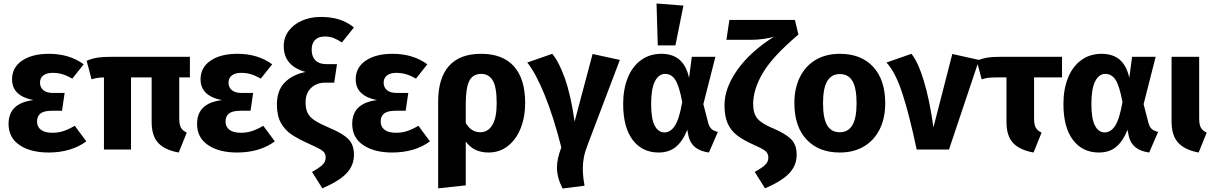

<svg xmlns="http://www.w3.org/2000/svg" viewBox="-20 -856 6951 1099"><path d="M459 -488 394 -406Q364 -423 338 -431Q312 -439 281 -439Q248 -439 228.5 -424.5Q209 -410 209 -383Q209 -356 228 -340Q247 -324 283 -324H350L335 -222H276Q232 -222 212 -206.5Q192 -191 192 -160Q192 -130 214.5 -113Q237 -96 280 -96Q313 -96 342.5 -105.5Q372 -115 408 -136L474 -47Q433 -16 378 0.5Q323 17 258 17Q155 17 92 -25.5Q29 -68 29 -147Q29 -266 171 -283Q49 -307 49 -402Q49 -470 106.5 -509Q164 -548 260 -548Q377 -548 459 -488Z M1006 -413V-179Q1006 -143 1015.5 -125.5Q1025 -108 1049 -97L1003 17Q924 3 886 -37.5Q848 -78 848 -158V-413H730V0H575V-413Q551 -412 537 -410Q523 -408 504 -402L476 -508Q506 -521 537.5 -526Q569 -531 624 -531H1067V-413Z M1538 -488 1473 -406Q1443 -423 1417 -431Q1391 -439 1360 -439Q1327 -439 1307.5 -424.5Q1288 -410 1288 -383Q1288 -356 1307 -340Q1326 -324 1362 -324H1429L1414 -222H1355Q1311 -222 1291 -206.5Q1271 -191 1271 -160Q1271 -130 1293.5 -113Q1316 -96 1359 -96Q1392 -96 1421.5 -105.5Q1451 -115 1487 -136L1553 -47Q1512 -16 1457 0.5Q1402 17 1337 17Q1234 17 1171 -25.5Q1108 -68 1108 -147Q1108 -266 1250 -283Q1128 -307 1128 -402Q1128 -470 1185.5 -509Q1243 -548 1339 -548Q1456 -548 1538 -488Z M2006 -699 1937 -613Q1911 -630 1889 -638.5Q1867 -647 1839 -647Q1802 -647 1783 -627Q1764 -607 1764 -571Q1764 -532 1785.5 -510.5Q1807 -489 1847 -489H1909L1893 -383H1843Q1792 -383 1760.5 -352.5Q1729 -322 1729 -271Q1729 -232 1741.5 -208Q1754 -184 1783 -165.5Q1812 -147 1868 -123Q1942 -92 1974 -60Q2006 -28 2006 30Q2006 92 1962.5 137Q1919 182 1825 222L1766 128Q1806 106 1825 88.5Q1844 71 1844 46Q1844 30 1837.5 19.5Q1831 9 1813 -1.5Q1795 -12 1759 -28Q1690 -59 1651 -84.5Q1612 -110 1588.5 -151.5Q1565 -193 1565 -258Q1565 -338 1609.5 -383.5Q1654 -429 1729 -444Q1604 -479 1604 -592Q1604 -640 1631.5 -678Q1659 -716 1707.5 -737.5Q1756 -759 1816 -759Q1876 -759 1921.5 -744.5Q1967 -730 2006 -699Z M2426 -488 2361 -406Q2331 -423 2305 -431Q2279 -439 2248 -439Q2215 -439 2195.5 -424.5Q2176 -410 2176 -383Q2176 -356 2195 -340Q2214 -324 2250 -324H2317L2302 -222H2243Q2199 -222 2179 -206.5Q2159 -191 2159 -160Q2159 -130 2181.5 -113Q2204 -96 2247 -96Q2280 -96 2309.5 -105.5Q2339 -115 2375 -136L2441 -47Q2400 -16 2345 0.5Q2290 17 2225 17Q2122 17 2059 -25.5Q1996 -68 1996 -147Q1996 -266 2138 -283Q2016 -307 2016 -402Q2016 -470 2073.5 -509Q2131 -548 2227 -548Q2344 -548 2426 -488Z M2986 -267Q2986 -187 2960.5 -122.5Q2935 -58 2887.5 -20.5Q2840 17 2776 17Q2736 17 2703.5 2.5Q2671 -12 2646 -46V205L2488 222V-275Q2488 -408 2549.5 -478Q2611 -548 2734 -548Q2857 -548 2921.5 -476.5Q2986 -405 2986 -267ZM2823 -265Q2823 -358 2800.5 -395.5Q2778 -433 2735 -433Q2686 -433 2666 -392.5Q2646 -352 2646 -260V-152Q2677 -99 2729 -99Q2773 -99 2798 -140Q2823 -181 2823 -265Z M3269 -160 3372 -547 3528 -513 3344 -28Q3329 10 3322.5 42.5Q3316 75 3316 109Q3316 153 3326 207L3200 223Q3168 160 3168 103Q3168 53 3193 -12Q3149 -186 3098 -311.5Q3047 -437 2998 -498L3141 -548Q3180 -502 3214 -405.5Q3248 -309 3269 -160Z M3924 -410 3940 -531H4075L4006 -260L4033 -155Q4039 -130 4052.5 -118Q4066 -106 4089 -101L4038 17Q3939 4 3921 -77L3914 -113Q3888 -48 3849 -15.5Q3810 17 3750 17Q3656 17 3601.5 -55Q3547 -127 3547 -261Q3547 -345 3573 -410Q3599 -475 3648.5 -511.5Q3698 -548 3766 -548Q3895 -548 3924 -410ZM3707 -261Q3707 -176 3727.5 -137Q3748 -98 3783 -98Q3818 -98 3843 -136Q3868 -174 3885 -272Q3868 -363 3846 -398Q3824 -433 3787 -433Q3750 -433 3728.5 -390Q3707 -347 3707 -261ZM3892 -824 3846 -596H3745L3738 -836Z M4550 -658Q4405 -536 4348 -441Q4291 -346 4291 -260Q4291 -205 4316.5 -176Q4342 -147 4408 -120Q4476 -91 4508 -59.5Q4540 -28 4540 30Q4540 92 4496.5 137Q4453 182 4359 222L4300 128Q4340 106 4359 88.5Q4378 71 4378 46Q4378 23 4362.5 9.5Q4347 -4 4297 -26Q4234 -54 4198 -82Q4162 -110 4144.5 -151Q4127 -192 4127 -255Q4127 -352 4201 -456.5Q4275 -561 4412 -647Q4391 -639 4353 -633.5Q4315 -628 4277 -628H4138L4155 -742H4530Z M5047 -265Q5047 -180 5015.5 -116.5Q4984 -53 4925.5 -18Q4867 17 4787 17Q4666 17 4596.5 -57.5Q4527 -132 4527 -266Q4527 -351 4558.5 -414.5Q4590 -478 4648.5 -513Q4707 -548 4787 -548Q4909 -548 4978 -473.5Q5047 -399 5047 -265ZM4691 -266Q4691 -179 4714.5 -139Q4738 -99 4787 -99Q4835 -99 4859 -139.5Q4883 -180 4883 -265Q4883 -352 4859.5 -392Q4836 -432 4787 -432Q4739 -432 4715 -391.5Q4691 -351 4691 -266Z M5323 -127 5431 -547 5584 -513 5412 0H5227Q5185 -200 5144.5 -323Q5104 -446 5054 -498L5197 -548Q5234 -503 5267 -396.5Q5300 -290 5323 -127Z M5899 -413V-179Q5899 -143 5908.5 -125.5Q5918 -108 5942 -97L5896 17Q5817 3 5779 -37.5Q5741 -78 5741 -158V-413H5693Q5656 -413 5639 -411Q5622 -409 5599 -402L5571 -508Q5600 -521 5630.5 -526Q5661 -531 5712 -531H6059V-413Z M6444 -410 6460 -531H6595L6526 -260L6553 -155Q6559 -130 6572.5 -118Q6586 -106 6609 -101L6558 17Q6459 4 6441 -77L6434 -113Q6408 -48 6369 -15.5Q6330 17 6270 17Q6176 17 6121.5 -55Q6067 -127 6067 -261Q6067 -345 6093 -410Q6119 -475 6168.5 -511.5Q6218 -548 6286 -548Q6415 -548 6444 -410ZM6227 -261Q6227 -176 6247.5 -137Q6268 -98 6303 -98Q6338 -98 6363 -136Q6388 -174 6405 -272Q6388 -363 6366 -398Q6344 -433 6307 -433Q6270 -433 6248.5 -390Q6227 -347 6227 -261Z M6844 -179Q6844 -143 6853.5 -125.5Q6863 -108 6887 -97L6841 17Q6763 3 6724.5 -38.5Q6686 -80 6686 -159V-531H6844Z"/></svg>

Font: FiraGOUPP
Style: Bold
Weight: 700
Designer: bBox Type
Foundry: bBox Type GmbH
Version: Version 1.001